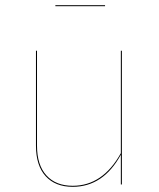

<svg xmlns="http://www.w3.org/2000/svg" viewBox="-20 -713 615 742"><path d="M451 0H447V-115Q379 9 261 9Q194 9 156.5 -32Q119 -73 119 -150V-517H123V-150Q123 -75 159.5 -35Q196 5 261 5Q377 5 447 -121V-517H451ZM194 -689V-693H386V-689Z"/></svg>

Font: FiraGO Four
Style: Regular
Weight: 100
Designer: bBox Type
Foundry: bBox Type GmbH
Version: Version 1.001